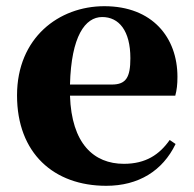

<svg xmlns="http://www.w3.org/2000/svg" viewBox="-20 -583 626 620"><path d="M323 17C427 17 505 -31 547 -118L528 -131C495 -84 451 -54 380 -54C283 -54 211 -119 206 -274H546C551 -293 553 -310 553 -335C553 -462 472 -563 317 -563C170 -563 35 -461 35 -275C35 -88 154 17 323 17ZM206 -310C210 -466 255 -528 310 -528C364 -528 401 -484 401 -395C401 -333 387 -310 341 -310Z"/></svg>

Font: Noto Serif SC Black
Style: Regular
Weight: 900
Designer: Ryoko NISHIZUKA 西塚涼子 (kana & ideographs); Frank Grießhammer (Latin, Greek & Cyrillic); Wenlong ZHANG 张文龙 (bopomofo); San
Foundry: Adobe
Version: Version 2.001;hotconv 1.1.0;makeotfexe 2.6.0